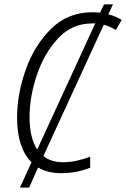

<svg xmlns="http://www.w3.org/2000/svg" viewBox="-20 -781 576 877"><path d="M115 -247Q115 -339 148.5 -438.5Q182 -538 245.5 -606Q309 -674 401 -674Q408 -674 415 -674L150 -98Q115 -151 115 -247ZM258 10Q297 10 329.5 3.5Q362 -3 392 -15V-65Q362 -54 331 -47Q300 -40 267 -40Q214 -40 178 -68L454 -668Q484 -660 509 -644L536 -690Q508 -707 475 -716L496 -761H455L437 -723Q421 -725 402 -725Q290 -725 213.5 -649.5Q137 -574 97.5 -462.5Q58 -351 58 -244Q58 -105 124 -40L71 76H113L154 -16Q198 10 258 10Z"/></svg>

Font: Noto Sans UI SemiCondensed Light
Style: Italic
Weight: 300
Width: 4
Designer: Monotype Design Team
Foundry: Monotype Imaging Inc.
Version: 1.001